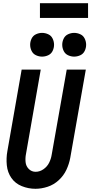

<svg xmlns="http://www.w3.org/2000/svg" viewBox="-20 -1169 569 1197"><path d="M242 -816Q223 -816 204.5 -824.5Q186 -833 177 -851.5Q168 -870 168 -890Q168 -910 177 -928.5Q186 -947 204.5 -955.5Q223 -964 242 -964Q262 -964 280.5 -955.5Q299 -947 308 -928.5Q317 -910 317 -890Q317 -870 308 -851.5Q299 -833 280.5 -824.5Q262 -816 242 -816ZM442 -816Q423 -816 404.5 -824.5Q386 -833 377 -851.5Q368 -870 368 -890Q368 -910 377 -928.5Q386 -947 404.5 -955.5Q423 -964 442 -964Q462 -964 480.5 -955.5Q499 -947 508 -928.5Q517 -910 517 -890Q517 -870 508 -851.5Q499 -833 480.5 -824.5Q462 -816 442 -816ZM201 8Q157 8 116 -8.5Q75 -25 51 -59.5Q27 -94 22.5 -138.5Q18 -183 26 -227L115 -735H234L142 -209Q137 -184 139.5 -158.5Q142 -133 159.5 -115.5Q177 -98 202 -98Q228 -98 251 -114Q274 -130 286 -154Q298 -178 302 -203L396 -735H515L418 -185Q411 -147 394 -110.5Q377 -74 346 -45.5Q315 -17 276.5 -4.5Q238 8 201 8ZM229 -1057V-1149H529V-1057Z"/></svg>

Font: Iosevka SS08
Style: Bold Italic
Weight: 700
Italic angle: -10°
Monospace: yes
Designer: Belleve Invis
Foundry: Belleve Invis
Version: 2.1.0; ttfautohint (v1.8.2)